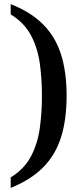

<svg xmlns="http://www.w3.org/2000/svg" viewBox="-20 -783 401 934"><path d="M32 80Q99 39 131.5 -24Q164 -87 174 -162.5Q184 -238 184 -317Q184 -397 174 -472Q164 -547 131.5 -609.5Q99 -672 32 -713V-763Q129 -725 189 -665Q249 -605 276.5 -519.5Q304 -434 304 -317Q304 -200 276.5 -114Q249 -28 189 32Q129 92 32 131Z"/></svg>

Font: Noto Serif Hentaigana Medium
Style: Regular
Weight: 500
Designer: Kazuhiro Yamada
Foundry: nipponia
Version: Version 1.000; ttfautohint (v1.8.4.7-5d5b)